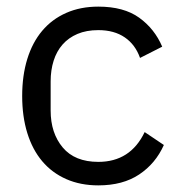

<svg xmlns="http://www.w3.org/2000/svg" viewBox="-20 -548 543 580"><path d="M277 12Q223 12 180 -7Q137 -26 107.5 -61Q78 -96 62.5 -146Q47 -196 47 -258Q47 -320 62.5 -370Q78 -420 107.5 -455Q137 -490 180 -509Q223 -528 277 -528Q354 -528 400.5 -494.5Q447 -461 470 -407L403 -373Q389 -413 357 -435Q325 -457 277 -457Q241 -457 214 -445.5Q187 -434 169 -413.5Q151 -393 142 -364.5Q133 -336 133 -302V-214Q133 -146 169.5 -102.5Q206 -59 277 -59Q374 -59 417 -149L475 -110Q450 -54 400.5 -21Q351 12 277 12Z"/></svg>

Font: IBM Plex Sans Arabic
Style: Regular
Weight: 400
Designer: Mike Abbink, Paul van der Laan, Pieter van Rosmalen, Wael Morcos, Khajak Apelian
Foundry: Bold Monday
Version: Version 1.005